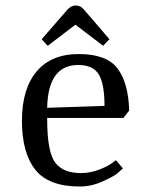

<svg xmlns="http://www.w3.org/2000/svg" viewBox="-20 -673 528 700"><path d="M152 -243V-238Q152 -116 183 -78Q212 -42 275 -42Q308 -42 340 -54Q372 -66 388 -78L403 -89L428 -59Q421 -52 408 -41Q395 -30 354 -11.5Q313 7 271 7Q157 7 108.5 -54.5Q60 -116 60 -232.5Q60 -349 113.5 -412.5Q167 -476 267.5 -476Q368 -476 408 -424Q448 -372 451 -270L430 -243ZM265 -436Q155 -436 152 -280L361 -287Q361 -366 340.5 -401Q320 -436 265 -436ZM225 -637Q239 -653 256.5 -653Q274 -653 287 -637L379 -530L356 -506L255 -583L154 -506L132 -530Z"/></svg>

Font: Caladea
Style: Regular
Weight: 400
Designer: Carolina Giovagnoli and Andres Torresi
Foundry: Carolina Giovagnoli and Andres Torresi
Version: Version 1.002